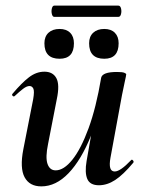

<svg xmlns="http://www.w3.org/2000/svg" viewBox="-20 -650 516 683"><path d="M127 13Q85 13 67.5 -19.5Q50 -52 63 -119L98 -297Q103 -326 98.5 -335Q94 -344 85 -344Q75 -344 62 -334Q49 -324 33 -309Q29 -305 25 -309Q21 -313 25 -317Q57 -355 83 -375Q109 -395 138 -395Q168 -395 180.5 -372Q193 -349 182 -297L151 -138Q141 -90 149 -67Q157 -44 178 -44Q207 -44 237.5 -82Q268 -120 295 -193.5Q322 -267 340 -374L358 -373Q339 -255 304 -168Q269 -81 224 -34Q179 13 127 13ZM332 9Q300 9 290.5 -13.5Q281 -36 288 -77L340 -374Q345 -394 396 -394Q416 -394 422.5 -391Q429 -388 429 -386Q429 -382 424 -360Q419 -338 414 -312L373 -89Q364 -40 388 -40Q398 -40 412.5 -50Q427 -60 446 -80Q449 -84 453 -79.5Q457 -75 454 -71Q418 -28 389.5 -9.5Q361 9 332 9ZM351 -441Q297 -441 297 -496Q297 -520 311.5 -533.5Q326 -547 351 -547Q375 -547 388.5 -533.5Q402 -520 402 -496Q402 -441 351 -441ZM192 -441Q138 -441 138 -496Q138 -520 152.5 -533.5Q167 -547 192 -547Q216 -547 229.5 -533.5Q243 -520 243 -496Q243 -441 192 -441ZM173 -590Q167 -590 164.5 -600Q162 -610 164.5 -620Q167 -630 173 -630H401Q408 -630 410.5 -620Q413 -610 410.5 -600Q408 -590 401 -590Z"/></svg>

Font: Cormorant Infant Light
Style: Italic
Weight: 300
Italic angle: -10°
Designer: Christian Thalmann (Catharsis Fonts)
Foundry: Catharsis Fonts
Version: Version 4.001